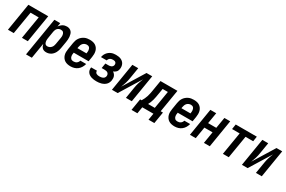

<svg xmlns="http://www.w3.org/2000/svg" viewBox="122 -1766 4756 3198"><g transform="rotate(30 2500.0 -166.5)"><path d="M3 0 90 -530H472L385 0H272L344 -434H187L115 0Z M469 205 590 -530H703L691 -458Q702 -476 717.5 -491.5Q733 -507 751.5 -518Q770 -529 790 -533.5Q810 -538 831 -538Q856 -538 879.5 -528.5Q903 -519 918 -500.5Q933 -482 940 -458.5Q947 -435 949.5 -410Q952 -385 950 -359Q948 -333 944 -308L922 -178Q918 -155 911.5 -132.5Q905 -110 893.5 -88.5Q882 -67 866 -48.5Q850 -30 829.5 -17Q809 -4 786 2Q763 8 740 8Q718 8 698 1.5Q678 -5 664.5 -19Q651 -33 642.5 -51.5Q634 -70 630 -90L581 205ZM708 -88Q728 -88 747 -96.5Q766 -105 780 -120.5Q794 -136 801.5 -155Q809 -174 812 -193L834 -323Q836 -337 837 -350.5Q838 -364 836 -377.5Q834 -391 829.5 -403Q825 -415 816.5 -424.5Q808 -434 795 -438Q782 -442 769 -442Q751 -442 733.5 -435.5Q716 -429 703 -415Q690 -401 683 -384Q676 -367 673 -350L652 -220Q649 -205 648 -191Q647 -177 647.5 -163Q648 -149 651.5 -135.5Q655 -122 662 -111Q669 -100 681.5 -94Q694 -88 708 -88Z M1209 8Q1179 8 1150.5 2Q1122 -4 1098.5 -18.5Q1075 -33 1058.5 -56Q1042 -79 1034 -106Q1026 -133 1026.5 -163Q1027 -193 1032 -222L1053 -352Q1057 -378 1065.5 -402.5Q1074 -427 1089 -449.5Q1104 -472 1125 -489.5Q1146 -507 1170 -518.5Q1194 -530 1219.5 -534Q1245 -538 1270 -538Q1300 -538 1328.5 -532Q1357 -526 1380 -511Q1403 -496 1419 -473Q1435 -450 1442 -423Q1449 -396 1449 -366.5Q1449 -337 1444 -308L1429 -217H1143L1142 -207Q1139 -193 1138 -179Q1137 -165 1139 -151.5Q1141 -138 1146.5 -126Q1152 -114 1161 -105Q1170 -96 1182.5 -92Q1195 -88 1209 -88Q1225 -88 1240.5 -91.5Q1256 -95 1269.5 -104.5Q1283 -114 1292 -127.5Q1301 -141 1305 -157H1417Q1408 -122 1389.5 -90Q1371 -58 1342 -35Q1313 -12 1278.5 -2Q1244 8 1209 8ZM1159 -313H1332L1334 -323Q1336 -337 1337 -351Q1338 -365 1336 -378Q1334 -391 1329.5 -403Q1325 -415 1316 -424.5Q1307 -434 1294.5 -438Q1282 -442 1268 -442Q1249 -442 1229 -434Q1209 -426 1195 -410.5Q1181 -395 1173.5 -375.5Q1166 -356 1163 -337Z M1709 8Q1684 8 1660 5.5Q1636 3 1613.5 -4Q1591 -11 1571 -23Q1551 -35 1537 -53.5Q1523 -72 1517.5 -95.5Q1512 -119 1516 -143Q1517 -145 1517 -146.5Q1517 -148 1518 -150H1629Q1629 -149 1629 -148.5Q1629 -148 1629 -148Q1626 -133 1633 -120Q1640 -107 1652.5 -100Q1665 -93 1679.5 -90.5Q1694 -88 1709 -88Q1720 -88 1730.5 -89Q1741 -90 1751.5 -92.5Q1762 -95 1772.5 -99.5Q1783 -104 1792 -111.5Q1801 -119 1806 -129.5Q1811 -140 1813 -150Q1816 -167 1811 -183.5Q1806 -200 1794 -210Q1782 -220 1765.5 -224Q1749 -228 1731 -228H1674L1690 -324H1747Q1761 -324 1775 -326Q1789 -328 1802 -334.5Q1815 -341 1824 -353Q1833 -365 1835 -379Q1837 -393 1833.5 -406Q1830 -419 1820.5 -427.5Q1811 -436 1798 -439Q1785 -442 1771 -442Q1757 -442 1742.5 -439Q1728 -436 1715.5 -428Q1703 -420 1694.5 -407Q1686 -394 1683 -380H1572Q1576 -402 1585 -423.5Q1594 -445 1608.5 -464Q1623 -483 1642 -498Q1661 -513 1682.5 -522Q1704 -531 1726.5 -534.5Q1749 -538 1771 -538Q1796 -538 1820.5 -534.5Q1845 -531 1866.5 -522Q1888 -513 1905.5 -497.5Q1923 -482 1933.5 -461Q1944 -440 1947 -415.5Q1950 -391 1946 -366Q1943 -351 1937.5 -336Q1932 -321 1920.5 -308.5Q1909 -296 1895 -287.5Q1881 -279 1866 -273Q1883 -263 1896 -248Q1909 -233 1916.5 -215Q1924 -197 1925 -176Q1926 -155 1923 -134Q1919 -111 1909 -89Q1899 -67 1882 -50Q1865 -33 1843.5 -21.5Q1822 -10 1799.5 -3.5Q1777 3 1754 5.5Q1731 8 1709 8Z M2003 0 2090 -530H2203L2168 -318Q2164 -293 2158.5 -268Q2153 -243 2145.5 -218.5Q2138 -194 2128.5 -169.5Q2119 -145 2110 -121L2362 -530H2472L2385 0H2272L2307 -212Q2311 -237 2316.5 -262Q2322 -287 2329.5 -311.5Q2337 -336 2346.5 -360.5Q2356 -385 2365 -409L2113 0Z M2453 127 2490 -96H2519Q2536 -123 2549.5 -152.5Q2563 -182 2572 -211Q2581 -240 2587 -270.5Q2593 -301 2598 -331L2631 -530H2957L2885 -96H2929L2892 127H2780L2801 0H2587L2566 127ZM2643 -96H2772L2828 -434H2728L2708 -316Q2703 -288 2698 -259.5Q2693 -231 2685.5 -204Q2678 -177 2667.5 -149.5Q2657 -122 2643 -96Z M3209 8Q3179 8 3150.5 2Q3122 -4 3098.5 -18.5Q3075 -33 3058.5 -56Q3042 -79 3034 -106Q3026 -133 3026.5 -163Q3027 -193 3032 -222L3053 -352Q3057 -378 3065.5 -402.5Q3074 -427 3089 -449.5Q3104 -472 3125 -489.5Q3146 -507 3170 -518.5Q3194 -530 3219.5 -534Q3245 -538 3270 -538Q3300 -538 3328.5 -532Q3357 -526 3380 -511Q3403 -496 3419 -473Q3435 -450 3442 -423Q3449 -396 3449 -366.5Q3449 -337 3444 -308L3429 -217H3143L3142 -207Q3139 -193 3138 -179Q3137 -165 3139 -151.5Q3141 -138 3146.5 -126Q3152 -114 3161 -105Q3170 -96 3182.5 -92Q3195 -88 3209 -88Q3225 -88 3240.5 -91.5Q3256 -95 3269.5 -104.5Q3283 -114 3292 -127.5Q3301 -141 3305 -157H3417Q3408 -122 3389.5 -90Q3371 -58 3342 -35Q3313 -12 3278.5 -2Q3244 8 3209 8ZM3159 -313H3332L3334 -323Q3336 -337 3337 -351Q3338 -365 3336 -378Q3334 -391 3329.5 -403Q3325 -415 3316 -424.5Q3307 -434 3294.5 -438Q3282 -442 3268 -442Q3249 -442 3229 -434Q3209 -426 3195 -410.5Q3181 -395 3173.5 -375.5Q3166 -356 3163 -337Z M3503 0 3590 -530H3703L3668 -320H3825L3860 -530H3972L3885 0H3772L3809 -224H3652L3615 0Z M4137 0 4209 -434H4063L4078 -530H4484L4469 -434H4322L4250 0Z M4503 0 4590 -530H4703L4668 -318Q4664 -293 4658.5 -268Q4653 -243 4645.5 -218.5Q4638 -194 4628.5 -169.5Q4619 -145 4610 -121L4862 -530H4972L4885 0H4772L4807 -212Q4811 -237 4816.5 -262Q4822 -287 4829.5 -311.5Q4837 -336 4846.5 -360.5Q4856 -385 4865 -409L4613 0Z"/></g></svg>

Font: Iosevka Curly Oblique
Style: Bold
Weight: 700
Italic angle: -9°
Monospace: yes
Designer: Belleve Invis
Foundry: Belleve Invis
Version: Version 11.1.0; ttfautohint (v1.8.3)